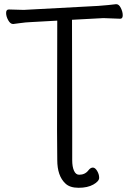

<svg xmlns="http://www.w3.org/2000/svg" viewBox="-20 -730 617 912"><path d="M290 141Q252 105 252 30L251 -108L252 -632L126 -625Q101 -624 77.5 -620.5Q54 -617 43 -616H42Q29 -616 19 -634Q9 -652 9 -668.5Q9 -685 22 -685L93 -683L447 -702Q470 -704 494 -706Q518 -708 530 -710H533Q545 -710 554 -692Q563 -674 563 -657.5Q563 -641 551 -641L471 -644L322 -636L323 -106V31Q323 62 331.5 81Q340 100 356 100Q384 100 400 79Q410 66 421 66Q432 66 441.5 82Q451 98 451 114.5Q451 131 423.5 146.5Q396 162 353.5 162Q311 162 290 141Z"/></svg>

Font: LXGW WenKai TC
Style: Regular
Weight: 400
Designer: LXGW / Fontworks Inc.
Foundry: LXGW / Fontworks Inc.
Version: Version 1.330